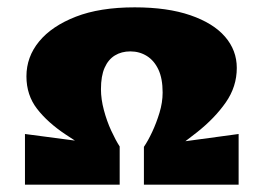

<svg xmlns="http://www.w3.org/2000/svg" viewBox="-20 -503 718 523"><path d="M306 -104V0H48V-138ZM335 -363Q311 -363 293 -352Q275 -341 265 -318.5Q255 -296 255 -260Q255 -233 263 -203Q271 -173 283 -147Q295 -121 306 -104L268 -66Q208 -104 159 -136.5Q110 -169 81 -206.5Q52 -244 52 -295Q52 -348 86.5 -390Q121 -432 186.5 -457.5Q252 -483 347 -483Q436 -483 498.5 -461.5Q561 -440 593 -403Q625 -366 625 -318Q625 -267 595 -224Q565 -181 517 -143Q469 -105 416 -67L372 -103Q383 -119 394.5 -143.5Q406 -168 414.5 -196Q423 -224 423 -251Q423 -289 411.5 -313.5Q400 -338 380 -350.5Q360 -363 335 -363ZM372 -103 630 -138V0H372Z"/></svg>

Font: Ysabeau SC Black
Style: Regular
Weight: 900
Designer: Christian Thalmann (Catharsis Fonts)
Version: Version 2.001;gftools[0.9.30]; featfreeze: smcp